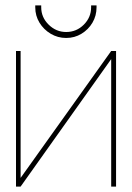

<svg xmlns="http://www.w3.org/2000/svg" viewBox="-20 -688 486 708"><path d="M336 -668H316V-661Q316 -624 289 -597Q262 -570 224 -570Q187 -570 159.5 -597Q132 -624 132 -661V-668H110V-661Q110 -630 125.5 -604.5Q141 -579 167 -563.5Q193 -548 224 -548Q255 -548 280.5 -563.5Q306 -579 321 -604.5Q336 -630 336 -661ZM56 -500H39V0H56L390 -470V0H408V-500H390L56 -32Z"/></svg>

Font: Advent Pro Thin
Style: Regular
Weight: 250
Version: Version 3.000